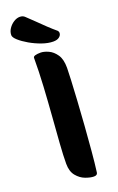

<svg xmlns="http://www.w3.org/2000/svg" viewBox="-182 -997 649 1056"><g transform="rotate(-20 142.5 -469.5)"><path d="M172 13Q152 13 123.5 2.5Q95 -8 73.5 -34Q52 -60 52 -105Q52 -151 57 -221.5Q62 -292 68.5 -376Q75 -460 80 -547Q85 -634 85 -713Q85 -721 97 -724.5Q109 -728 128 -728Q148 -728 173.5 -716.5Q199 -705 218 -677.5Q237 -650 237 -600Q237 -579 234.5 -528Q232 -477 228 -409Q224 -341 218.5 -267Q213 -193 207 -123.5Q201 -54 194 -2Q192 13 172 13ZM216 -761Q186 -761 150.5 -773.5Q115 -786 83 -804.5Q51 -823 30.5 -841.5Q10 -860 10 -873Q10 -893 22 -911Q34 -929 52 -940.5Q70 -952 88 -952Q106 -952 117 -941Q136 -924 161 -899Q186 -874 211 -850.5Q236 -827 254 -812Q264 -805 264 -794Q264 -781 251.5 -771Q239 -761 216 -761Z"/></g></svg>

Font: Protest Riot
Style: Regular
Weight: 400
Designer: Octavio Pardo
Foundry: Ashler Design
Version: Version 2.005; ttfautohint (v1.8.4.7-5d5b)